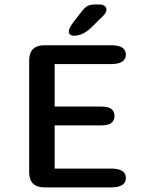

<svg xmlns="http://www.w3.org/2000/svg" viewBox="-20 -816 659 836"><path d="M528 -578.5Q528 -537 463.5 -537H218V-352H419Q451.5 -352 465 -341.5Q478.5 -331 478.5 -311Q478.5 -291.5 465 -280.8Q451.5 -270 419 -270H218V-82H463.5Q528 -82 528 -41Q528 0 463.5 0H174Q107 0 107 -67V-552.5Q107 -619 174 -619H463.5Q528 -619 528 -578.5ZM301 -660.5Q292 -660.5 285.8 -665.2Q279.5 -670 279.5 -679Q279.5 -691.5 296 -714.5L330.5 -759.5Q346.5 -781 359 -788.8Q371.5 -796.5 396 -796.5H414Q427 -796.5 435.2 -790.2Q443.5 -784 443.5 -774Q443.5 -760 427 -745L375 -693.5Q356 -676.5 338.2 -668.5Q320.5 -660.5 301 -660.5Z"/></svg>

Font: Sono Monospace Medium
Style: Regular
Weight: 500
Designer: Tyler Finck
Foundry: Tyler Finck
Version: Version 2.112